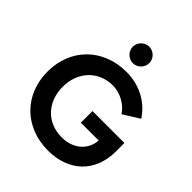

<svg xmlns="http://www.w3.org/2000/svg" viewBox="-254 -1086 1250 1250"><g transform="rotate(45 371.5 -460.5)"><path d="M401 12C587 12 718 -101 718 -300V-375H424V-268H588C582 -175 506 -112 404 -112C266 -112 175 -211 175 -350C175 -489 269 -587 401 -587C467 -587 537 -549 572 -494L684 -564C628 -650 529 -712 401 -712C186 -712 35 -562 35 -350C35 -138 186 12 401 12ZM389 -781C430 -781 465 -816 465 -857C465 -898 430 -933 389 -933C348 -933 313 -898 313 -857C313 -816 348 -781 389 -781Z"/></g></svg>

Font: HB Figtree Prototype
Style: Bold
Weight: 700
Designer: Alfredo Marco Pradil
Foundry: Hanken Design Co.®
Version: Version 1.002;Glyphs 3.2 (3228)